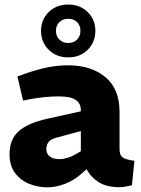

<svg xmlns="http://www.w3.org/2000/svg" viewBox="-20 -811 618 840"><path d="M187.6 8.5Q145.7 8.5 107.7 -6.8Q69.7 -22 45.7 -54.3Q21.7 -86.5 21.7 -136.5Q21.7 -202 62.5 -237.5Q103.2 -273 186.6 -291.5L333.7 -324V-326Q334.7 -358.1 311.6 -373.7Q288.5 -389.3 236.5 -389.3Q205 -389.3 172 -385.8Q139 -382.3 107.5 -376.3L81 -370.8L56.1 -476.4L88 -487.9Q137 -505.4 184 -515.4Q230.9 -525.3 277.3 -525.3Q379.2 -525.3 441.1 -473.7Q503 -422 503 -321.5V-158.2Q503 -132.6 516.2 -122.6Q529.5 -112.6 568.1 -107.6L557.2 -0.5Q542.7 3 528.3 5.5Q513.8 8 503.8 8Q446.4 8 411.5 -14.3Q376.5 -36.5 359.1 -71L337.1 -51.5Q303.6 -21.5 263.6 -6.5Q223.6 8.5 187.6 8.5ZM240.4 -114.7Q256.5 -114.7 275.5 -120.5Q294.6 -126.3 314.1 -137.9L333.7 -149.4V-237.7L229.7 -209.5Q202.6 -202.5 192.6 -189.7Q182.6 -176.9 182.6 -159.9Q182.6 -137.8 198.2 -126.3Q213.7 -114.7 240.4 -114.7ZM278.8 -559.9Q226.9 -559.9 193.2 -593.1Q159.5 -626.4 159.5 -676.4Q159.5 -725.3 193.2 -758.3Q226.9 -791.2 278.9 -791.2Q329.8 -791.2 363.5 -758.3Q397.2 -725.3 397.2 -676.4Q397.2 -626.4 363.6 -593.1Q330 -559.9 278.8 -559.9ZM278.6 -622.8Q302.4 -622.8 317.2 -637.8Q331.9 -652.8 331.9 -676.1Q331.9 -699.4 317.2 -714.1Q302.5 -728.9 278.7 -728.9Q254.8 -728.9 239.8 -714.1Q224.8 -699.4 224.8 -676.3Q224.8 -652.8 239.8 -637.8Q254.9 -622.8 278.6 -622.8Z"/></svg>

Font: REM Medium
Style: Regular
Weight: 500
Designer: Octavio Pardo
Foundry: Ashler Design
Version: Version 1.005;gftools[0.9.28]